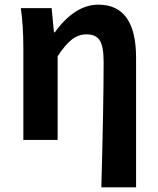

<svg xmlns="http://www.w3.org/2000/svg" viewBox="-20 -594 671 815"><path d="M557.6 201.2H410.2Q419.9 -152.3 419.9 -331.1Q419.9 -395.5 403.8 -421.9Q387.7 -448.2 347.7 -448.2Q313.5 -448.2 285.6 -426.8Q257.8 -405.3 224.6 -355.5V0H79.1V-392.6Q79.1 -485.4 68.4 -559.6H199.2L209 -457H212.9Q297.9 -574.2 397.5 -574.2Q557.6 -574.2 557.6 -348.6Z"/></svg>

Font: Nasu
Style: Bold
Weight: 700
Designer: Ryoko NISHIZUKA (kana &amp; ideographs); Paul D. Hunt (Latin, Greek &amp; Cyrillic); Wenlong ZHANG (bopomofo); Sandoll C
Version: Version 2014.1215